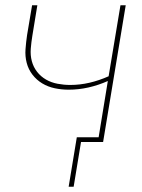

<svg xmlns="http://www.w3.org/2000/svg" viewBox="-20 -540 540 730"><path d="M241 170 272 -18H355L390 -232Q354 -216 316.5 -207.5Q279 -199 241 -199Q214 -199 188 -204.5Q162 -210 140.5 -223Q119 -236 103.5 -256Q88 -276 81.5 -301Q75 -326 77 -353Q79 -380 83 -407L102 -520H122L103 -404Q99 -380 97 -355Q95 -330 101 -307.5Q107 -285 121 -267Q135 -249 155 -237.5Q175 -226 199 -221.5Q223 -217 247 -217Q284 -217 320.5 -225.5Q357 -234 393 -250L438 -520H458L372 0H288L260 170Z"/></svg>

Font: Iosevka SS18 Thin
Style: Italic
Weight: 100
Italic angle: -9°
Monospace: yes
Designer: Belleve Invis
Foundry: Belleve Invis
Version: Version 25.1.1; ttfautohint (v1.8.4)